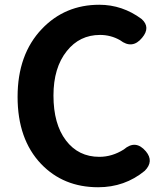

<svg xmlns="http://www.w3.org/2000/svg" viewBox="-20 -774 697 808"><path d="M393 14Q247 14 153 -84Q54 -188 54 -366.5Q54 -545 156 -652Q253 -754 398 -754Q495 -754 576 -694Q615 -659 578 -615Q537 -565 485 -605Q446 -627 401 -627Q315 -627 261 -559Q205 -489 205 -372Q205 -252 257.5 -183Q310 -114 398 -114Q452 -114 501 -145Q551 -188 594 -137Q629 -95 589 -55Q505 14 393 14Z"/></svg>

Font: GenSenRounded TW B
Style: Regular
Weight: 700
Version: Version 1.501;PS 1;hotconv 16.6.51;makeotf.lib2.5.65220